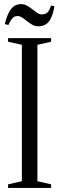

<svg xmlns="http://www.w3.org/2000/svg" viewBox="-20 -932 294 952"><path d="M88.5 -33.5V-710L20 -725V-743H233.5V-725L165.5 -710V-33.5L233.5 -18V0H20V-18ZM170.5 -801.5Q154 -801.5 140.2 -809.2Q126.5 -817 114.2 -827Q102 -837 90.2 -844.8Q78.5 -852.5 66.5 -852.5Q50 -852.5 39.8 -839.5Q29.5 -826.5 21.5 -808L4 -812.5Q14 -858 33 -884.8Q52 -911.5 84 -911.5Q100.5 -911.5 114.2 -903.8Q128 -896 140.2 -886Q152.5 -876 164.2 -868.2Q176 -860.5 188 -860.5Q204.5 -860.5 214.8 -869.8Q225 -879 233 -905L250 -900.5Q240.5 -847.5 221.8 -824.5Q203 -801.5 170.5 -801.5Z"/></svg>

Font: Merriweather 144pt Light
Style: Regular
Weight: 300
Version: Version 2.100